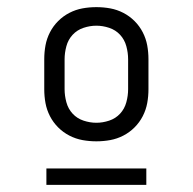

<svg xmlns="http://www.w3.org/2000/svg" viewBox="-20 -713 540 538"><path d="M250 -317Q230 -317 211 -320.5Q192 -324 174.5 -333Q157 -342 143 -356Q129 -370 120 -387.5Q111 -405 107.5 -424Q104 -443 104 -463V-547Q104 -567 107.5 -586Q111 -605 120 -622.5Q129 -640 143 -654Q157 -668 174.5 -677Q192 -686 211 -689.5Q230 -693 250 -693Q270 -693 289 -689.5Q308 -686 325.5 -677Q343 -668 357 -654Q371 -640 380 -622.5Q389 -605 392.5 -586Q396 -567 396 -547V-463Q396 -443 392.5 -424Q389 -405 380 -387.5Q371 -370 357 -356Q343 -342 325.5 -333Q308 -324 289 -320.5Q270 -317 250 -317ZM250 -369Q268 -369 286 -375Q304 -381 316.5 -394.5Q329 -408 334 -426.5Q339 -445 339 -463V-547Q339 -565 334 -583.5Q329 -602 316.5 -615.5Q304 -629 286 -635Q268 -641 250 -641Q232 -641 214 -635Q196 -629 183.5 -615.5Q171 -602 166 -583.5Q161 -565 161 -547V-463Q161 -445 166 -426.5Q171 -408 183.5 -394.5Q196 -381 214 -375Q232 -369 250 -369ZM110 -195V-241H390V-195Z"/></svg>

Font: Iosevka Term Curly Light
Style: Regular
Weight: 300
Designer: Belleve Invis
Foundry: Belleve Invis
Version: Version 32.3.0